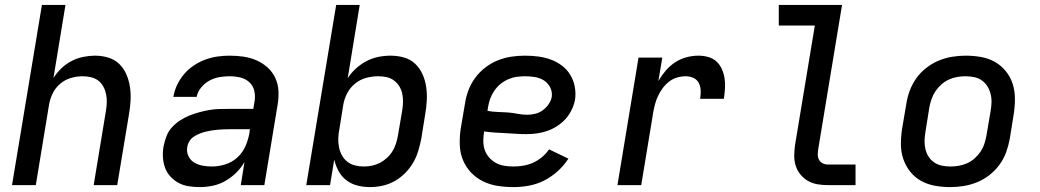

<svg xmlns="http://www.w3.org/2000/svg" viewBox="-20 -755 4240 783"><path d="M29 0 151 -735H247L198 -437Q212 -459 231 -477Q250 -495 272.5 -506.5Q295 -518 319.5 -523Q344 -528 367 -528Q396 -528 422 -520Q448 -512 466.5 -494Q485 -476 495.5 -451.5Q506 -427 510 -400Q514 -373 512.5 -345Q511 -317 506 -289L458 0H362L412 -303Q415 -320 415.5 -337.5Q416 -355 412.5 -371.5Q409 -388 401 -402.5Q393 -417 380.5 -426.5Q368 -436 351 -440Q334 -444 317 -444Q293 -444 269 -437Q245 -430 225.5 -413.5Q206 -397 195 -374.5Q184 -352 180 -328L126 0Z M795 8Q795 8 795 8Q795 8 795 8H794Q772 8 749.5 4.5Q727 1 708.5 -9Q690 -19 675.5 -34.5Q661 -50 653.5 -70Q646 -90 644.5 -112.5Q643 -135 647 -158Q651 -178 658.5 -198.5Q666 -219 681 -235.5Q696 -252 714.5 -264Q733 -276 753 -284Q773 -292 793.5 -297.5Q814 -303 834.5 -306.5Q855 -310 875.5 -310.5Q896 -311 917 -311H1013L1018 -341Q1022 -363 1017 -384.5Q1012 -406 996.5 -420Q981 -434 960 -439Q939 -444 916 -444Q896 -444 875 -440.5Q854 -437 834.5 -426.5Q815 -416 800.5 -398.5Q786 -381 782 -360H687Q691 -385 702.5 -409Q714 -433 731 -453Q748 -473 770.5 -488Q793 -503 817.5 -512Q842 -521 867 -524.5Q892 -528 916 -528Q945 -528 973 -524Q1001 -520 1026 -509Q1051 -498 1071 -480Q1091 -462 1102.5 -437.5Q1114 -413 1115.5 -384.5Q1117 -356 1112 -327L1058 0H962L977 -94Q963 -70 942.5 -50Q922 -30 898 -16.5Q874 -3 847.5 2.5Q821 8 795 8ZM845 -76Q871 -76 898.5 -84.5Q926 -93 947.5 -112.5Q969 -132 980.5 -158Q992 -184 997 -211L999 -228H917Q905 -228 892.5 -227.5Q880 -227 868 -226Q856 -225 843.5 -223Q831 -221 818.5 -218Q806 -215 794 -210Q782 -205 771 -198Q760 -191 753 -180Q746 -169 744 -157Q740 -137 748 -119.5Q756 -102 771.5 -92.5Q787 -83 806 -79.5Q825 -76 845 -76Z M1489 8Q1462 8 1437 1.5Q1412 -5 1392.5 -20Q1373 -35 1361 -57Q1349 -79 1343 -104L1326 0H1229L1351 -735H1447L1398 -436Q1412 -458 1432 -476Q1452 -494 1475 -506Q1498 -518 1523 -523Q1548 -528 1573 -528Q1601 -528 1627.5 -520.5Q1654 -513 1673 -495Q1692 -477 1703 -452.5Q1714 -428 1718 -401Q1722 -374 1720.5 -345.5Q1719 -317 1714 -289L1698 -189Q1693 -164 1685.5 -139Q1678 -114 1664.5 -91Q1651 -68 1631.5 -48.5Q1612 -29 1588.5 -16Q1565 -3 1539.5 2.5Q1514 8 1489 8ZM1464 -76Q1481 -76 1497.5 -79.5Q1514 -83 1529.5 -91Q1545 -99 1558.5 -111.5Q1572 -124 1581 -139Q1590 -154 1595 -170Q1600 -186 1603 -203L1620 -303Q1623 -320 1623.5 -338Q1624 -356 1620.5 -372.5Q1617 -389 1608.5 -403Q1600 -417 1586.5 -427Q1573 -437 1556.5 -440.5Q1540 -444 1522 -444Q1498 -444 1473.5 -437.5Q1449 -431 1428.5 -414.5Q1408 -398 1396 -375Q1384 -352 1380 -328L1364 -228Q1360 -209 1359.5 -190.5Q1359 -172 1362.5 -154.5Q1366 -137 1374.5 -121.5Q1383 -106 1396.5 -95.5Q1410 -85 1427.5 -80.5Q1445 -76 1464 -76Z M2074 8Q2041 8 2009 3Q1977 -2 1949 -16Q1921 -30 1900 -52.5Q1879 -75 1867.5 -103.5Q1856 -132 1855 -165Q1854 -198 1859 -231L1876 -331Q1880 -359 1890 -386Q1900 -413 1917.5 -437Q1935 -461 1959 -479.5Q1983 -498 2010.5 -509Q2038 -520 2066 -524Q2094 -528 2121 -528Q2149 -528 2175.5 -524.5Q2202 -521 2226.5 -512Q2251 -503 2271.5 -487.5Q2292 -472 2305.5 -450Q2319 -428 2324 -401.5Q2329 -375 2325 -348Q2321 -327 2311 -306.5Q2301 -286 2286 -269.5Q2271 -253 2251.5 -240.5Q2232 -228 2211.5 -221Q2191 -214 2169.5 -211Q2148 -208 2127 -208Q2105 -208 2083.5 -209.5Q2062 -211 2040.5 -212Q2019 -213 1997 -214.5Q1975 -216 1954 -219V-217Q1951 -198 1951 -179Q1951 -160 1957 -143Q1963 -126 1975 -112.5Q1987 -99 2002.5 -90.5Q2018 -82 2036.5 -79Q2055 -76 2074 -76Q2094 -76 2114.5 -79.5Q2135 -83 2154 -91.5Q2173 -100 2190 -114Q2207 -128 2219 -146L2298 -108Q2280 -80 2254.5 -57Q2229 -34 2199.5 -19Q2170 -4 2138 2Q2106 8 2074 8ZM2131 -287Q2146 -287 2162.5 -291Q2179 -295 2193 -305Q2207 -315 2217 -329.5Q2227 -344 2230 -359Q2233 -380 2224 -398Q2215 -416 2199 -426.5Q2183 -437 2162.5 -440.5Q2142 -444 2122 -444Q2104 -444 2086.5 -441.5Q2069 -439 2052 -431.5Q2035 -424 2020.5 -412Q2006 -400 1995.5 -384.5Q1985 -369 1979 -352Q1973 -335 1970 -317L1968 -303Q1988 -299 2008.5 -298.5Q2029 -298 2049.5 -296.5Q2070 -295 2090 -291Q2110 -287 2131 -287Z M2498 0 2584 -520H2681L2665 -425Q2678 -447 2695 -467Q2712 -487 2733.5 -501Q2755 -515 2779.5 -521.5Q2804 -528 2828 -528Q2849 -528 2868.5 -522.5Q2888 -517 2902 -504Q2916 -491 2924 -473Q2932 -455 2935 -434.5Q2938 -414 2936.5 -393.5Q2935 -373 2932 -352H2835Q2838 -368 2837.5 -385Q2837 -402 2830 -416Q2823 -430 2808.5 -437Q2794 -444 2777 -444Q2759 -444 2741.5 -439Q2724 -434 2709 -422.5Q2694 -411 2683 -396Q2672 -381 2664 -364.5Q2656 -348 2651.5 -331Q2647 -314 2644 -297L2595 0Z M3357 0Q3335 0 3314 -3.5Q3293 -7 3275.5 -17Q3258 -27 3245 -42.5Q3232 -58 3225.5 -77.5Q3219 -97 3219 -118.5Q3219 -140 3222 -162L3303 -651H3156V-735H3414L3317 -148Q3315 -136 3315 -124.5Q3315 -113 3320 -103.5Q3325 -94 3335 -89Q3345 -84 3357 -84H3469V0Z M3855 8Q3823 8 3792.5 2.5Q3762 -3 3736 -17.5Q3710 -32 3691.5 -55.5Q3673 -79 3663.5 -107.5Q3654 -136 3654 -167.5Q3654 -199 3659 -231L3676 -331Q3680 -358 3690 -385Q3700 -412 3717 -436Q3734 -460 3758 -478.5Q3782 -497 3808.5 -508Q3835 -519 3863 -523.5Q3891 -528 3918 -528Q3950 -528 3981 -522.5Q4012 -517 4037.5 -502.5Q4063 -488 4082 -464.5Q4101 -441 4110 -412.5Q4119 -384 4119 -352.5Q4119 -321 4114 -289L4098 -189Q4093 -162 4083.5 -135Q4074 -108 4056.5 -84Q4039 -60 4015.5 -41.5Q3992 -23 3965 -12Q3938 -1 3910.5 3.5Q3883 8 3855 8ZM3856 -76Q3873 -76 3890.5 -79Q3908 -82 3924.5 -89.5Q3941 -97 3955 -109.5Q3969 -122 3979 -137Q3989 -152 3994.5 -169Q4000 -186 4003 -203L4020 -303Q4023 -321 4023.5 -338.5Q4024 -356 4019.5 -373Q4015 -390 4006 -404Q3997 -418 3983.5 -427.5Q3970 -437 3952.5 -440.5Q3935 -444 3917 -444Q3900 -444 3883 -441Q3866 -438 3849.5 -430.5Q3833 -423 3819 -410.5Q3805 -398 3795 -383Q3785 -368 3779 -351Q3773 -334 3770 -317L3754 -217Q3751 -199 3750.5 -181.5Q3750 -164 3754 -147Q3758 -130 3767 -116Q3776 -102 3790 -92.5Q3804 -83 3821 -79.5Q3838 -76 3856 -76Z"/></svg>

Font: Iosevka SS04 Medium Extended
Style: Italic
Weight: 500
Width: 7
Italic angle: -9°
Monospace: yes
Designer: Belleve Invis
Foundry: Belleve Invis
Version: Version 19.0.0; ttfautohint (v1.8.4)